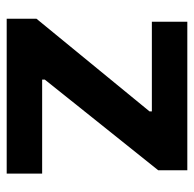

<svg xmlns="http://www.w3.org/2000/svg" viewBox="-23 -557 580 574"><g transform="rotate(90 267.0 -270.0)"><path d="M36 -89 313 -427V-434H45V-540H489V-453L218 -114V-106H499V0H36Z"/></g></svg>

Font: Encode Sans Normal
Style: SemiBold
Weight: 600
Designer: Pablo Impallari, Andres Torresi
Foundry: Pablo Impallari, Andres Torresi
Version: Version 1.000; ttfautohint (v1.00) -l 8 -r 50 -G 200 -x 14 -